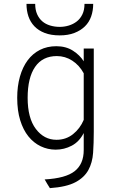

<svg xmlns="http://www.w3.org/2000/svg" viewBox="-20 -762 608 993"><path d="M211 166Q320 160 366.5 123Q413 86 413 14V-74Q390 -29 351 -8.5Q312 12 268 12Q227 12 190.5 -5.5Q154 -23 127 -56.5Q100 -90 84.5 -140Q69 -190 69 -256Q69 -316 83 -365.5Q97 -415 123 -450Q149 -485 186.5 -504Q224 -523 271 -523Q321 -523 357 -500Q393 -477 413 -445V-511H465V-81Q465 -22 461.5 28.5Q458 79 437 117.5Q416 156 370 180.5Q324 205 238 211Q231 200 224 188.5Q217 177 211 166ZM272 -39Q321 -39 357.5 -68Q394 -97 413 -142V-383Q390 -425 353.5 -448.5Q317 -472 274 -472Q200 -472 161.5 -416Q123 -360 123 -256Q123 -151 165.5 -95Q208 -39 272 -39ZM289 -579Q244 -579 211.5 -591.5Q179 -604 158 -626Q137 -648 127 -677.5Q117 -707 117 -742H162Q162 -711 172 -688.5Q182 -666 199 -651.5Q216 -637 239.5 -630Q263 -623 289 -623Q313 -623 336 -630Q359 -637 377 -651Q395 -665 406 -687.5Q417 -710 417 -742H462Q462 -707 451.5 -677Q441 -647 419 -625.5Q397 -604 364.5 -591.5Q332 -579 289 -579Z"/></svg>

Font: Transpass ExtraLight
Style: Regular
Weight: 200
Designer: Delve Withrington
Foundry: Delve Fonts
Version: Version 1.001;December 18, 2019;FontCreator 12.0.0.2547 64-b